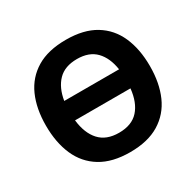

<svg xmlns="http://www.w3.org/2000/svg" viewBox="-158 -902 1111 1089"><g transform="rotate(-30 398.0 -357.5)"><path d="M738 -358Q738 -247 701.5 -164.5Q665 -82 589.5 -36Q514 10 398 10Q282 10 206.5 -36Q131 -82 94.5 -165Q58 -248 58 -359Q58 -470 94.5 -552Q131 -634 206.5 -679.5Q282 -725 399 -725Q515 -725 590 -679.5Q665 -634 701.5 -551.5Q738 -469 738 -358ZM399 -599Q319 -599 275 -554Q231 -509 218 -429H577Q565 -509 521.5 -554Q478 -599 399 -599ZM398 -117Q482 -117 526 -166Q570 -215 579 -303H216Q226 -215 270.5 -166Q315 -117 398 -117Z"/></g></svg>

Font: Noto Sans
Style: Bold
Weight: 700
Designer: Monotype Design Team
Foundry: Monotype Imaging Inc.
Version: Version 2.000;GOOG;noto-source:20170915:90ef993387c0; ttfaut